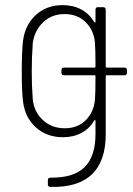

<svg xmlns="http://www.w3.org/2000/svg" viewBox="-20 -530 518 750"><path d="M476 -256V-246Q476 -236 466 -236H397Q393 -236 393 -232V-5Q393 99 339 151Q285 203 177 200Q167 200 167 190V174Q167 164 177 164Q269 165 311 122.5Q353 80 353 -6V-58Q353 -61 351.5 -61Q350 -61 348 -59Q330 -28 298.5 -11Q267 6 226 6Q163 6 120.5 -32Q78 -70 70 -133Q65 -173 65 -250Q65 -330 70 -371Q78 -433 120 -471.5Q162 -510 225 -510Q266 -510 297.5 -493Q329 -476 348 -444Q350 -442 351.5 -442Q353 -442 353 -445V-492Q353 -502 363 -502H383Q393 -502 393 -492V-270Q393 -266 397 -266H466Q476 -266 476 -256ZM351 -142Q353 -166 353 -232Q353 -236 349 -236H230Q220 -236 220 -246V-256Q220 -266 230 -266H349Q353 -266 353 -270Q353 -337 351 -362Q347 -411 315 -443Q283 -475 232 -475Q182 -475 148.5 -443Q115 -411 108 -362Q104 -304 104 -252Q104 -192 108 -142Q113 -93 147.5 -61Q182 -29 233 -29Q284 -29 315.5 -61Q347 -93 351 -142Z"/></svg>

Font: Barlow Semi Condensed ExLight
Style: Regular
Weight: 275
Width: 4
Designer: Jeremy Tribby
Foundry: Tribby Type
Version: Version 1.408